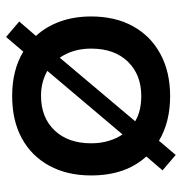

<svg xmlns="http://www.w3.org/2000/svg" viewBox="-3 -565 598 632"><g transform="rotate(90 296.0 -249.0)"><path d="M101.7 30 50.8 -13.3 98.3 -68.3Q67.5 -101.7 50.8 -147.9Q34.2 -194.2 34.2 -250Q34.2 -329.2 66.2 -387.5Q98.3 -445.8 157.5 -477.9Q216.7 -510 296.7 -510Q381.7 -510 443.3 -473.3L490 -528.3L540.8 -485L495 -431.7Q557.5 -363.3 557.5 -250Q557.5 -170.8 525.4 -112.1Q493.3 -53.3 435 -21.7Q376.7 10 295.8 10Q210.8 10 150 -26.7ZM170 -146.7 379.2 -395Q360.8 -405.8 340 -410.4Q319.2 -415 295.8 -415Q225.8 -415 182.9 -370.8Q140 -326.7 140 -250Q140 -190 170 -146.7ZM295 -85Q366.7 -85 409.2 -129.6Q451.7 -174.2 451.7 -250Q451.7 -280.8 443.8 -307.5Q435.8 -334.2 422.5 -353.3L213.3 -105.8Q250 -85 295 -85Z"/></g></svg>

Font: Funnel Display Medium
Style: Regular
Weight: 500
Designer: NORD ID, Kristian Moeller
Foundry: Dicotype
Version: Version 1.000